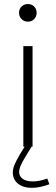

<svg xmlns="http://www.w3.org/2000/svg" viewBox="-20 -715 271 936"><path d="M72.8 -652.8Q72.8 -670.4 85 -682.9Q97.2 -695.3 115.7 -695.3Q134.8 -695.3 146.7 -682.9Q158.7 -670.4 158.7 -652.8Q158.7 -634.8 146.7 -622.1Q134.8 -609.4 115.7 -609.4Q97.2 -609.4 85 -622.1Q72.8 -634.8 72.8 -652.8ZM93.8 -490.2H138.7V0H93.8ZM210.4 155.3 220.7 183.1Q174.3 200.7 134.8 200.7Q92.8 200.7 67.6 180.2Q42.5 159.7 42.5 125.5Q42.5 106.4 52 85.4Q61.5 64.5 75.2 40.5L100.1 0V-5.9L132.8 -1L133.8 0L99.6 56.6Q73.2 100.1 73.2 122.6Q73.2 144.5 90.8 157Q108.4 169.4 138.7 169.4Q173.3 169.4 210.4 155.3Z"/></svg>

Font: Estedad-FD ExtraLight
Style: Regular
Weight: 200
Designer: Amin Abedi
Version: Version 7.3